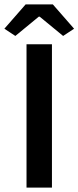

<svg xmlns="http://www.w3.org/2000/svg" viewBox="-38 -856 358 876"><path d="M83 0V-654H199V0ZM-18 -725 79 -836H203L300 -725L250 -692L143 -780H139L32 -692Z"/></svg>

Font: Processing Sans Pro Semibold
Style: Regular
Weight: 600
Designer: Paul D. Hunt
Foundry: Adobe Systems Incorporated
Version: Version 2.020;PS 2.000;hotconv 1.0.86;makeotf.lib2.5.63406